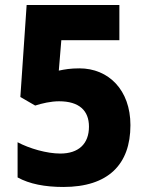

<svg xmlns="http://www.w3.org/2000/svg" viewBox="-20 -734 586 764"><path d="M296 -462C260 -462 238 -458 214 -453L224 -574H455V-714H86L61 -348L120 -314C148 -323 183 -331 215 -331C295 -331 334 -294 334 -230C334 -161 292 -123 220 -123C166 -123 97 -143 50 -168V-28C97 -2 159 10 232 10C410 10 499 -79 499 -236C499 -376 412 -462 296 -462Z"/></svg>

Font: Noto Sans Myanmar UI SemiCondensed ExtraBold
Style: Regular
Weight: 800
Width: 4
Designer: Monotype Design Team
Foundry: Monotype Imaging Inc.
Version: Version 2.103